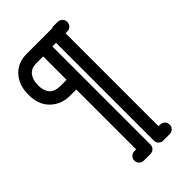

<svg xmlns="http://www.w3.org/2000/svg" viewBox="-217 -666 853 853"><g transform="rotate(-45 209.5 -239.5)"><path d="M289.1 -592.8H323.2Q335.4 -591.8 343.8 -583.5Q352.1 -575.2 352.1 -563Q352.1 -549.3 342.8 -540.5Q333.5 -531.7 319.8 -532.2H311V51.8H320.8Q333.5 51.8 342.3 60.5Q351.1 69.3 351.1 82Q351.1 94.7 342.3 103.3Q333.5 111.8 320.8 111.8H280.8Q268.1 111.8 259.5 103.3Q251 94.7 251 82V-532.2H228V-352.1V-350.1V84Q228 96.7 219.5 105.2Q210.9 113.8 198.2 113.8H157.2Q144.5 113.8 135.7 105.2Q127 96.7 127 84Q127 71.3 135.7 62.7Q144.5 54.2 157.2 54.2H168V-321.8H125Q71.8 -323.2 36.4 -358.4Q1 -393.6 1 -455.1Q1 -516.1 34.7 -553Q68.4 -589.8 124 -589.8H288.1ZM168 -529.8H124Q92.8 -529.8 76.9 -509.5Q61 -489.3 61 -455.1Q61 -384.8 125 -382.8H168Z"/></g></svg>

Font: Beon
Style: Regular
Weight: 400
Designer: BSozoo
Foundry: BSozoo
Version: Version 1.001;PS 001.001;hotconv 1.0.70;makeotf.lib2.5.58329